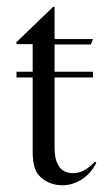

<svg xmlns="http://www.w3.org/2000/svg" viewBox="-20 -540 324 570"><path d="M266 -57Q251 -26 223.5 -8Q196 10 165 10Q133 10 108 -8Q91 -20 84 -39Q77 -58 77 -89V-310H29V-327H77V-409H30L28 -414L138 -520L142 -519V-424H256L250 -408H142V-327H256V-310H142V-102Q142 -67 153 -50Q165 -26 198 -26Q214 -26 229 -34Q244 -42 262 -60Z"/></svg>

Font: Libre Caslon Display
Style: Regular
Weight: 400
Designer: Pablo Impallari, Rodrigo Fuenzalida
Foundry: Pablo Impallari, Rodrigo Fuenzalida
Version: Version 1.100; ttfautohint (v1.6) -l 8 -r 50 -G 200 -x 14 -D